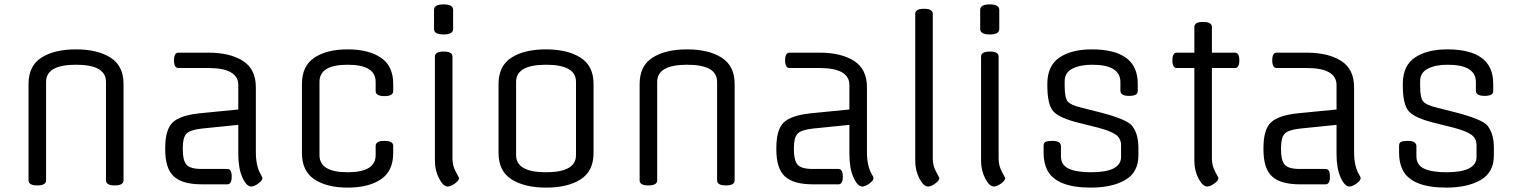

<svg xmlns="http://www.w3.org/2000/svg" viewBox="-20 -840 6933 875"><path d="M543 -457V-18Q543 5 503 5Q463 5 463 -18V-467Q463 -545 326.5 -545Q190 -545 190 -467V-18Q190 5 150 5Q110 5 110 -18V-457Q110 -540 169 -577.5Q228 -615 326 -615Q424 -615 483.5 -577.5Q543 -540 543 -457Z M1016 0H899Q811 0 772 -36Q733 -72 733 -158V-166Q733 -251 768 -283Q803 -315 893 -324L1066 -341V-452Q1066 -530 930 -530H793Q773 -530 773 -565Q773 -600 793 -600H930Q1028 -600 1087 -562.5Q1146 -525 1146 -442V-147Q1146 -82 1169 -44Q1176 -32 1176 -29Q1176 -17 1157 -3.5Q1138 10 1125 10Q1103 10 1084.5 -31.5Q1066 -73 1066 -137V-271L899 -254Q845 -248 829 -230Q813 -212 813 -166V-158Q813 -110 829.5 -90Q846 -70 899 -70H1016Q1036 -70 1036 -35Q1036 0 1016 0Z M1436 -467V-133Q1436 -55 1564 -55Q1692 -55 1692 -133V-175Q1692 -198 1732 -198Q1772 -198 1772 -175V-143Q1772 -60 1715.5 -22.5Q1659 15 1564.5 15Q1470 15 1413 -22.5Q1356 -60 1356 -143V-457Q1356 -540 1413 -577.5Q1470 -615 1564.5 -615Q1659 -615 1715.5 -577.5Q1772 -540 1772 -457V-425Q1772 -402 1732 -402Q1692 -402 1692 -425V-467Q1692 -545 1564 -545Q1436 -545 1436 -467Z M2042 -582V-117Q2042 -85 2057 -57.5Q2072 -30 2072 -29Q2072 -17 2053 -3.5Q2034 10 2021 10Q2000 10 1981 -26.5Q1962 -63 1962 -107V-582Q1962 -605 2002 -605Q2042 -605 2042 -582ZM2045 -795V-708Q2045 -683 2001.5 -683Q1958 -683 1958 -708V-795Q1958 -820 2001.5 -820Q2045 -820 2045 -795Z M2605 -133V-467Q2605 -545 2468.5 -545Q2332 -545 2332 -467V-133Q2332 -55 2468.5 -55Q2605 -55 2605 -133ZM2685 -457V-143Q2685 -60 2626 -22.5Q2567 15 2469 15Q2371 15 2311.5 -22.5Q2252 -60 2252 -143V-457Q2252 -540 2311 -577.5Q2370 -615 2468 -615Q2566 -615 2625.5 -577.5Q2685 -540 2685 -457Z M3328 -457V-18Q3328 5 3288 5Q3248 5 3248 -18V-467Q3248 -545 3111.5 -545Q2975 -545 2975 -467V-18Q2975 5 2935 5Q2895 5 2895 -18V-457Q2895 -540 2954 -577.5Q3013 -615 3111 -615Q3209 -615 3268.5 -577.5Q3328 -540 3328 -457Z M3801 0H3684Q3596 0 3557 -36Q3518 -72 3518 -158V-166Q3518 -251 3553 -283Q3588 -315 3678 -324L3851 -341V-452Q3851 -530 3715 -530H3578Q3558 -530 3558 -565Q3558 -600 3578 -600H3715Q3813 -600 3872 -562.5Q3931 -525 3931 -442V-147Q3931 -82 3954 -44Q3961 -32 3961 -29Q3961 -17 3942 -3.5Q3923 10 3910 10Q3888 10 3869.5 -31.5Q3851 -73 3851 -137V-271L3684 -254Q3630 -248 3614 -230Q3598 -212 3598 -166V-158Q3598 -110 3614.5 -90Q3631 -70 3684 -70H3801Q3821 -70 3821 -35Q3821 0 3801 0Z M4231 -777V-117Q4231 -85 4246 -57.5Q4261 -30 4261 -29Q4261 -17 4242 -3.5Q4223 10 4210 10Q4189 10 4170 -26.5Q4151 -63 4151 -107V-777Q4151 -800 4191 -800Q4231 -800 4231 -777Z M4531 -582V-117Q4531 -85 4546 -57.5Q4561 -30 4561 -29Q4561 -17 4542 -3.5Q4523 10 4510 10Q4489 10 4470 -26.5Q4451 -63 4451 -107V-582Q4451 -605 4491 -605Q4531 -605 4531 -582ZM4534 -795V-708Q4534 -683 4490.5 -683Q4447 -683 4447 -708V-795Q4447 -820 4490.5 -820Q4534 -820 4534 -795Z M5086 -427V-466Q5086 -545 4957 -545Q4902 -545 4867 -527Q4832 -509 4832 -470V-448Q4832 -394 4846 -377.5Q4860 -361 4906 -350L4993 -328Q5117 -296 5140 -266Q5168 -229 5168 -168V-132Q5168 -54 5107.5 -19.5Q5047 15 4951 15Q4795 15 4753 -64Q4736 -97 4736 -144V-176Q4736 -189 4745 -193.5Q4754 -198 4776 -198Q4815 -198 4815 -173V-128Q4815 -88 4850 -71.5Q4885 -55 4952 -55Q5089 -55 5089 -125V-178Q5089 -209 5065.5 -226Q5042 -243 4985 -258L4897 -280Q4808 -302 4780.5 -332.5Q4753 -363 4753 -451V-463Q4755 -543 4810 -579Q4865 -615 4955 -615Q5165 -615 5165 -459V-424Q5165 -403 5125.5 -403Q5086 -403 5086 -427Z M5503 -717V-600H5608Q5628 -600 5628 -565Q5628 -530 5608 -530H5503V-117Q5503 -85 5518 -57.5Q5533 -30 5533 -29Q5533 -17 5514 -3.5Q5495 10 5482 10Q5461 10 5442 -26.5Q5423 -63 5423 -107V-530H5343Q5323 -530 5323 -565Q5323 -600 5343 -600H5423V-717Q5423 -740 5463 -740Q5503 -740 5503 -717Z M6021 0H5904Q5816 0 5777 -36Q5738 -72 5738 -158V-166Q5738 -251 5773 -283Q5808 -315 5898 -324L6071 -341V-452Q6071 -530 5935 -530H5798Q5778 -530 5778 -565Q5778 -600 5798 -600H5935Q6033 -600 6092 -562.5Q6151 -525 6151 -442V-147Q6151 -82 6174 -44Q6181 -32 6181 -29Q6181 -17 6162 -3.5Q6143 10 6130 10Q6108 10 6089.5 -31.5Q6071 -73 6071 -137V-271L5904 -254Q5850 -248 5834 -230Q5818 -212 5818 -166V-158Q5818 -110 5834.5 -90Q5851 -70 5904 -70H6021Q6041 -70 6041 -35Q6041 0 6021 0Z M6706 -427V-466Q6706 -545 6577 -545Q6522 -545 6487 -527Q6452 -509 6452 -470V-448Q6452 -394 6466 -377.5Q6480 -361 6526 -350L6613 -328Q6737 -296 6760 -266Q6788 -229 6788 -168V-132Q6788 -54 6727.5 -19.5Q6667 15 6571 15Q6415 15 6373 -64Q6356 -97 6356 -144V-176Q6356 -189 6365 -193.5Q6374 -198 6396 -198Q6435 -198 6435 -173V-128Q6435 -88 6470 -71.5Q6505 -55 6572 -55Q6709 -55 6709 -125V-178Q6709 -209 6685.5 -226Q6662 -243 6605 -258L6517 -280Q6428 -302 6400.5 -332.5Q6373 -363 6373 -451V-463Q6375 -543 6430 -579Q6485 -615 6575 -615Q6785 -615 6785 -459V-424Q6785 -403 6745.5 -403Q6706 -403 6706 -427Z"/></svg>

Font: Offside
Style: Regular
Weight: 400
Designer: Eduardo Rodriguez Tunni
Foundry: Eduardo Rodriguez Tunni
Version: Version 1.001